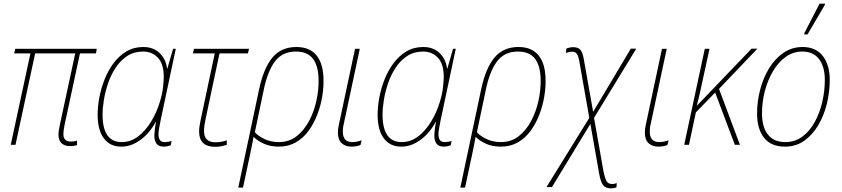

<svg xmlns="http://www.w3.org/2000/svg" viewBox="-20 -795 4620 1054"><path d="M363 7Q335 7 318 -8.5Q301 -24 301 -56Q301 -66 303 -79Q305 -92 308 -107L393 -502H173L65 0H39L147 -502H58L64 -527H511L507 -502H419L334 -107Q331 -92 329.5 -80.5Q328 -69 328 -59Q328 -18 368 -18Q380 -18 388.5 -19.5Q397 -21 403 -23V1Q396 4 386 5.5Q376 7 363 7Z M646 10Q584 10 550 -35.5Q516 -81 516 -165Q516 -210 525.5 -260.5Q535 -311 554.5 -360Q574 -409 604 -449Q634 -489 674.5 -513Q715 -537 767 -537Q822 -537 856.5 -503.5Q891 -470 897 -419H899L930 -527H945L862 -136Q858 -114 854 -93.5Q850 -73 850 -58Q850 -38 857.5 -26.5Q865 -15 885 -15Q892 -15 902 -16.5Q912 -18 922 -21L917 3Q896 10 880 10Q850 10 838 -8Q826 -26 827.5 -56.5Q829 -87 836 -125H834Q818 -93 790 -62Q762 -31 725 -10.5Q688 10 646 10ZM648 -15Q697 -15 737.5 -45.5Q778 -76 809 -126.5Q840 -177 858 -237Q871 -280 875 -316.5Q879 -353 879 -373Q879 -444 847 -478Q815 -512 766 -512Q716 -512 679 -488Q642 -464 616 -425Q590 -386 574 -339.5Q558 -293 550.5 -247.5Q543 -202 543 -166Q543 -15 648 -15Z M1161 11Q1073 11 1073 -74Q1073 -98 1082 -139L1159 -502H1039L1045 -527H1347L1341 -502H1185L1108 -139Q1100 -102 1100 -76Q1100 -14 1162 -14Q1182 -14 1197 -17Q1212 -20 1225 -25V0Q1212 4 1197 7.5Q1182 11 1161 11Z M1402 -303Q1427 -421 1475.5 -479Q1524 -537 1607 -537Q1680 -537 1717.5 -491Q1755 -445 1756 -357Q1757 -313 1748.5 -263Q1740 -213 1721.5 -165Q1703 -117 1674 -77Q1645 -37 1604 -13.5Q1563 10 1511 10Q1463 10 1427.5 -6.5Q1392 -23 1372 -44Q1367 -19 1363 3Q1359 25 1354 47L1314 235H1288ZM1511 -15Q1567 -15 1608 -47Q1649 -79 1676.5 -130.5Q1704 -182 1717 -242Q1730 -302 1729 -357Q1728 -433 1698 -472.5Q1668 -512 1604 -512Q1529 -512 1488 -456Q1447 -400 1426 -293L1379 -69Q1400 -46 1434.5 -30.5Q1469 -15 1511 -15Z M1908 10Q1877 10 1856 -8.5Q1835 -27 1835 -67Q1835 -86 1840 -109L1929 -527H1955L1867 -114Q1864 -102 1863 -91.5Q1862 -81 1862 -72Q1862 -15 1914 -15Q1926 -15 1939 -17.5Q1952 -20 1965 -25L1959 1Q1949 5 1936.5 7.5Q1924 10 1908 10Z M2183 10Q2121 10 2087 -35.5Q2053 -81 2053 -165Q2053 -210 2062.5 -260.5Q2072 -311 2091.5 -360Q2111 -409 2141 -449Q2171 -489 2211.5 -513Q2252 -537 2304 -537Q2359 -537 2393.5 -503.5Q2428 -470 2434 -419H2436L2467 -527H2482L2399 -136Q2395 -114 2391 -93.5Q2387 -73 2387 -58Q2387 -38 2394.5 -26.5Q2402 -15 2422 -15Q2429 -15 2439 -16.5Q2449 -18 2459 -21L2454 3Q2433 10 2417 10Q2387 10 2375 -8Q2363 -26 2364.5 -56.5Q2366 -87 2373 -125H2371Q2355 -93 2327 -62Q2299 -31 2262 -10.5Q2225 10 2183 10ZM2185 -15Q2234 -15 2274.5 -45.5Q2315 -76 2346 -126.5Q2377 -177 2395 -237Q2408 -280 2412 -316.5Q2416 -353 2416 -373Q2416 -444 2384 -478Q2352 -512 2303 -512Q2253 -512 2216 -488Q2179 -464 2153 -425Q2127 -386 2111 -339.5Q2095 -293 2087.5 -247.5Q2080 -202 2080 -166Q2080 -15 2185 -15Z M2621 -303Q2646 -421 2694.5 -479Q2743 -537 2826 -537Q2899 -537 2936.5 -491Q2974 -445 2975 -357Q2976 -313 2967.5 -263Q2959 -213 2940.5 -165Q2922 -117 2893 -77Q2864 -37 2823 -13.5Q2782 10 2730 10Q2682 10 2646.5 -6.5Q2611 -23 2591 -44Q2586 -19 2582 3Q2578 25 2573 47L2533 235H2507ZM2730 -15Q2786 -15 2827 -47Q2868 -79 2895.5 -130.5Q2923 -182 2936 -242Q2949 -302 2948 -357Q2947 -433 2917 -472.5Q2887 -512 2823 -512Q2748 -512 2707 -456Q2666 -400 2645 -293L2598 -69Q2619 -46 2653.5 -30.5Q2688 -15 2730 -15Z M2980 232 3215 -148 3161 -454Q3156 -486 3147 -499Q3138 -512 3120 -511Q3110 -511 3102.5 -509Q3095 -507 3087 -504L3089 -528Q3095 -531 3105 -533.5Q3115 -536 3128 -536Q3154 -536 3166.5 -521Q3179 -506 3185 -469L3236 -181L3443 -528H3473L3241 -148L3292 141Q3301 185 3310 200Q3319 215 3340 215Q3349 215 3354.5 213.5Q3360 212 3366 210L3364 234Q3357 236 3350 237.5Q3343 239 3333 239Q3303 239 3290 220.5Q3277 202 3269 158L3221 -115L3010 232Z M3593 10Q3562 10 3541 -8.5Q3520 -27 3520 -67Q3520 -86 3525 -109L3614 -527H3640L3552 -114Q3549 -102 3548 -91.5Q3547 -81 3547 -72Q3547 -15 3599 -15Q3611 -15 3624 -17.5Q3637 -20 3650 -25L3644 1Q3634 5 3621.5 7.5Q3609 10 3593 10Z M3736 0 3849 -527H3875L3842 -376Q3833 -333 3824 -292.5Q3815 -252 3805 -215H3806L4106 -528H4138L3927 -307L4042 0H4014L3906 -287L3800 -178L3762 0Z M4289 10Q4213 10 4174.5 -38.5Q4136 -87 4136 -172Q4136 -238 4153 -303Q4170 -368 4202.5 -421Q4235 -474 4281.5 -505.5Q4328 -537 4386 -537Q4458 -537 4496.5 -488Q4535 -439 4535 -356Q4535 -290 4519 -225Q4503 -160 4471.5 -107Q4440 -54 4394.5 -22Q4349 10 4289 10ZM4291 -15Q4344 -15 4384.5 -45Q4425 -75 4452.5 -125Q4480 -175 4494 -235.5Q4508 -296 4508 -357Q4508 -427 4477 -469.5Q4446 -512 4384 -512Q4334 -512 4293 -482.5Q4252 -453 4223 -403.5Q4194 -354 4178.5 -294Q4163 -234 4163 -172Q4163 -98 4195.5 -56.5Q4228 -15 4291 -15ZM4394 -606 4396 -614 4479 -775H4509L4508 -768L4413 -606Z"/></svg>

Font: Noto Sans SemiCondensed Thin
Style: Italic
Weight: 100
Width: 4
Italic angle: -12°
Designer: Monotype Design Team
Foundry: Monotype Imaging Inc.
Version: Version 2.013; ttfautohint (v1.8.4.7-5d5b)